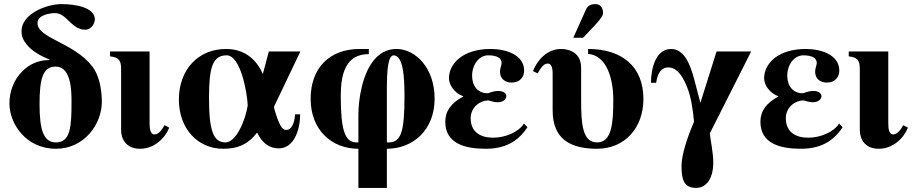

<svg xmlns="http://www.w3.org/2000/svg" viewBox="-20 -712 4473 937"><path d="M222 -419C167 -419 122 -399 86 -361C45 -319 26 -262 26 -207C26 -109 106 14 253 14C392 14 477 -107 477 -215C477 -278 463 -346 431 -387C342 -504 163 -525 163 -599C163 -641 228 -648 249 -648C305 -648 329 -567 395 -567C429 -567 443 -602 443 -617C443 -676 348 -692 279 -692C210 -692 85 -646 85 -560C85 -533 92 -519 107 -499C133 -463 179 -439 222 -421ZM252 -387C328 -387 329 -267 329 -215C329 -96 325 -17 253 -17C192 -17 173 -79 173 -204C173 -331 190 -387 252 -387Z M710 -461H517V-437C557 -432 571 -421 571 -376V-77C571 -31 598 14 663 14C733 14 785 -37 806 -89L783 -101C770 -78 754 -56 734 -56C712 -56 710 -88 710 -112Z M1420 -154C1417 -104 1399 -78 1378 -78C1364 -78 1351 -80 1326 -156C1323 -165 1317 -186 1317 -191L1446 -461H1292L1263 -352H1262C1239 -406 1187 -473 1083 -473C948 -473 853 -373 853 -226C853 -84 945 14 1069 14C1138 14 1188 -5 1235 -65C1259 -14 1294 12 1340 12C1415 12 1444 -77 1445 -154ZM1189 -198C1178 -126 1133 -17 1080 -17C1022 -17 1000 -73 1000 -233C1000 -382 1017 -442 1086 -442C1154 -442 1186 -262 1189 -198Z M1868 205V14C1995 14 2101 -77 2101 -230C2101 -384 2005 -473 1915 -473C1873 -473 1840 -456 1814 -429C1746 -358 1729 -221 1729 -152V-17H1720C1664 -17 1643 -75 1643 -243C1643 -350 1666 -448 1780 -448V-473H1735C1587 -473 1496 -379 1496 -230C1496 -75 1601 14 1729 14V205ZM1868 -274C1868 -374 1874 -440 1901 -442C1946 -440 1954 -348 1954 -243C1954 -67 1937 -17 1876 -17H1868Z M2537 -109C2510 -66 2444 -40 2386 -40C2326 -40 2277 -67 2277 -135C2277 -190 2324 -222 2363 -222C2380 -217 2396 -213 2407 -213C2438 -213 2451 -229 2451 -243C2451 -255 2439 -268 2412 -268C2382 -268 2369 -257 2358 -257C2313 -257 2284 -292 2284 -342C2284 -396 2317 -442 2363 -442C2409 -442 2428 -426 2428 -405C2428 -394 2420 -378 2420 -363C2420 -324 2449 -309 2477 -309C2518 -309 2538 -337 2538 -367C2538 -444 2451 -473 2374 -473C2237 -473 2171 -400 2171 -330C2171 -298 2197 -258 2241 -242V-241C2182 -210 2153 -170 2153 -118C2153 -10 2251 14 2351 14C2444 14 2508 -21 2554 -91Z M2778 -528H2826L2889 -595C2908 -616 2923 -635 2923 -648C2923 -674 2910 -692 2886 -692C2866 -692 2849 -687 2839 -664ZM2850 -449C2940 -442 2973 -329 2973 -226C2973 -111 2966 -17 2894 -17C2823 -17 2816 -105 2816 -225V-381C2816 -454 2760 -473 2717 -473C2651 -473 2602 -419 2581 -365L2604 -354C2617 -378 2633 -402 2653 -402C2672 -402 2677 -378 2677 -355V-173C2677 -36 2760 14 2894 14C3028 14 3120 -87 3120 -229C3120 -387 3016 -473 2850 -473Z M3477 -461 3398 -210 3369 -321C3347 -406 3316 -473 3255 -473C3180 -473 3157 -378 3157 -308H3182C3192 -375 3222 -383 3241 -383C3290 -383 3317 -327 3333 -287C3351 -243 3361 -185 3367 -118C3332 -36 3306 45 3306 98C3306 160 3315 205 3377 205C3436 205 3461 144 3461 84C3461 31 3448 -22 3444 -61L3646 -461Z M4075 -109C4048 -66 3982 -40 3924 -40C3864 -40 3815 -67 3815 -135C3815 -190 3862 -222 3901 -222C3918 -217 3934 -213 3945 -213C3976 -213 3989 -229 3989 -243C3989 -255 3977 -268 3950 -268C3920 -268 3907 -257 3896 -257C3851 -257 3822 -292 3822 -342C3822 -396 3855 -442 3901 -442C3947 -442 3966 -426 3966 -405C3966 -394 3958 -378 3958 -363C3958 -324 3987 -309 4015 -309C4056 -309 4076 -337 4076 -367C4076 -444 3989 -473 3912 -473C3775 -473 3709 -400 3709 -330C3709 -298 3735 -258 3779 -242V-241C3720 -210 3691 -170 3691 -118C3691 -10 3789 14 3889 14C3982 14 4046 -21 4092 -91Z M4315 -461H4122V-437C4162 -432 4176 -421 4176 -376V-77C4176 -31 4203 14 4268 14C4338 14 4390 -37 4411 -89L4388 -101C4375 -78 4359 -56 4339 -56C4317 -56 4315 -88 4315 -112Z"/></svg>

Font: XITS
Style: Bold
Weight: 700
Designer: MicroPress Inc., with final additions and corrections provided by Coen Hoffman, Elsevier (retired)
Version: Version 1.107